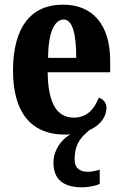

<svg xmlns="http://www.w3.org/2000/svg" viewBox="-20 -569 526 826"><path d="M336 237C354 237 392 231 409 222V161C389 167 373 170 357 170C325 170 301 155 301 118C301 60 320 26 366 -10C417 -33 438 -71 438 -106C438 -128 423 -143 405 -149C386 -100 354 -63 298 -63C225 -63 187 -123 185 -258H454V-307C454 -465 377 -549 251 -549C114 -549 36 -453 36 -265C36 -91 109 10 260 10C268 10 276 10 283 9C243 31 210 78 210 130C210 204 253 237 336 237ZM308 -320H187C187 -427 214 -485 254 -485C292 -485 308 -423 308 -320Z"/></svg>

Font: Noto Serif Sinhala ExtraCondensed ExtraBold
Style: Regular
Weight: 800
Width: 2
Designer: Jelle Bosma - Monotype Design Team
Foundry: Monotype Imaging Inc.
Version: Version 2.007